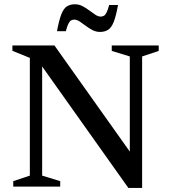

<svg xmlns="http://www.w3.org/2000/svg" viewBox="-20 -894 816 920"><path d="M123 -52.5V-616.5L39.5 -650.5V-676H241L631.5 -126L602 -88V-623.5L515.5 -650V-676H740.5V-650L661 -623.5V6.5H595L161 -605L182 -620.5V-52.5L268.5 -26V0H43.5V-26ZM545.5 -870Q536 -817 525 -789.2Q514 -761.5 498.2 -751.2Q482.5 -741 459 -741Q440 -741 423.2 -749.8Q406.5 -758.5 391 -770.2Q375.5 -782 361.8 -791Q348 -800 336 -800Q327 -800 320.2 -796Q313.5 -792 307.5 -780Q301.5 -768 295.5 -744.5H253Q263 -797.5 273.8 -825.2Q284.5 -853 300.2 -863.2Q316 -873.5 339 -873.5Q358 -873.5 375 -864.8Q392 -856 407.5 -844.2Q423 -832.5 436.8 -823.5Q450.5 -814.5 462.5 -814.5Q471 -814.5 478 -818.5Q485 -822.5 491 -834.8Q497 -847 503 -870Z"/></svg>

Font: Newsreader 16pt Medium
Style: Regular
Weight: 500
Designer: Hugues Gentile
Foundry: Production Type
Version: Version 1.003